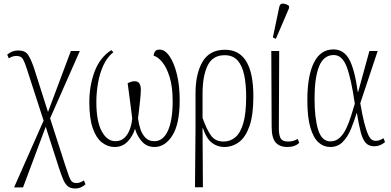

<svg xmlns="http://www.w3.org/2000/svg" viewBox="-20 -826 2225 1092"><path d="M60 240 228 -140 134 -430Q123 -466 112 -487Q101 -508 74 -508Q51 -508 30 -494L21 -515Q48 -539 83 -539Q123 -539 139.5 -514.5Q156 -490 174 -437L253 -189L383 -536H434L265 -153L349 108Q363 151 371.5 174.5Q380 198 389 206.5Q398 215 414 215Q427 215 438 210.5Q449 206 457 200L466 222Q457 232 441 239Q425 246 408 246Q382 246 366.5 234Q351 222 339.5 195Q328 168 314 125L240 -105L111 240Z M632 10Q593 10 560 -15.5Q527 -41 507.5 -97Q488 -153 488 -245Q488 -339 518 -419Q548 -499 613 -541L625 -529Q590 -502 568.5 -455.5Q547 -409 537.5 -354Q528 -299 528 -246Q528 -136 558.5 -79.5Q589 -23 636 -23Q667 -23 687 -41.5Q707 -60 718 -89.5Q729 -119 732 -152Q726 -200 719.5 -251Q713 -302 706 -353Q713 -356 723.5 -360Q734 -364 744 -364Q767 -364 774 -349.5Q781 -335 781 -318Q781 -295 777.5 -261.5Q774 -228 770.5 -197.5Q767 -167 765 -153Q769 -120 779 -90.5Q789 -61 808 -42Q827 -23 858 -23Q908 -23 935 -82.5Q962 -142 962 -250Q962 -332 945 -387Q928 -442 903 -472.5Q878 -503 854 -509Q856 -544 887 -544Q918 -544 944 -506.5Q970 -469 986 -404Q1002 -339 1002 -257Q1002 -121 960.5 -55.5Q919 10 859 10Q814 10 786 -22.5Q758 -55 748 -94Q736 -53 706.5 -21.5Q677 10 632 10Z M1089 239 1092 -96V-294Q1092 -407 1132 -475Q1172 -543 1260 -543Q1421 -543 1421 -278Q1421 -172 1399 -109Q1377 -46 1339.5 -18Q1302 10 1255 10Q1217 10 1185.5 -13.5Q1154 -37 1134 -97H1132L1134 239ZM1252 -21Q1289 -21 1318 -45Q1347 -69 1363.5 -124.5Q1380 -180 1380 -276Q1380 -348 1368.5 -401Q1357 -454 1330.5 -483Q1304 -512 1258 -512Q1189 -512 1160.5 -452.5Q1132 -393 1132 -293V-155Q1156 -88 1180.5 -54.5Q1205 -21 1252 -21Z M1615 10Q1570 10 1547.5 -16Q1525 -42 1525 -105L1523 -536H1568L1566 -101Q1565 -64 1574.5 -42.5Q1584 -21 1619 -21Q1632 -21 1645 -24Q1658 -27 1673 -36L1682 -14Q1658 10 1615 10ZM1549 -605 1532 -613 1568 -785Q1572 -807 1590.5 -805.5Q1609 -804 1624 -792V-780Z M1858 10Q1821 10 1792 -15.5Q1763 -41 1745.5 -99.5Q1728 -158 1728 -257Q1728 -395 1765.5 -470Q1803 -545 1876 -545Q1935 -545 1966 -488.5Q1997 -432 2015 -303H2017L2081 -536H2128L2029 -239Q2041 -169 2052 -126.5Q2063 -84 2073 -62Q2083 -40 2093.5 -32.5Q2104 -25 2117 -25Q2129 -25 2139.5 -29Q2150 -33 2161 -40L2170 -18Q2142 6 2109 6Q2078 6 2060.5 -13Q2043 -32 2032 -73Q2021 -114 2010 -182H2008Q1994 -135 1975.5 -91Q1957 -47 1929 -18.5Q1901 10 1858 10ZM1859 -22Q1890 -22 1912 -42.5Q1934 -63 1949.5 -96Q1965 -129 1976.5 -166Q1988 -203 1998 -236Q1977 -381 1951.5 -447Q1926 -513 1878 -513Q1821 -513 1795 -449Q1769 -385 1769 -266Q1769 -154 1789.5 -88Q1810 -22 1859 -22Z"/></svg>

Font: Noto Serif ExtraCondensed ExtraLight
Style: Regular
Weight: 200
Width: 2
Designer: Monotype Design Team
Foundry: Monotype Imaging Inc.
Version: Version 2.015